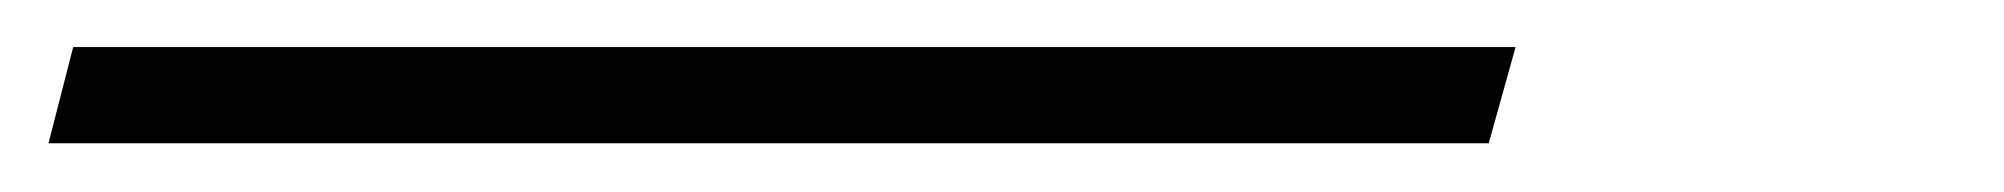

<svg xmlns="http://www.w3.org/2000/svg" viewBox="-71 100 835 80"><path d="M0 119.6ZM549.3 159.7H-50.8L-40.5 119.6H560.5Z"/></svg>

Font: TypoPRO Playfair Display SC
Style: Italic
Weight: 400
Italic angle: -14°
Designer: Claus Eggers Sørensen
Foundry: Claus Eggers Sørensen
Version: Version 1.004;PS 001.004;hotconv 1.0.70;makeotf.lib2.5.58329